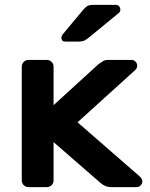

<svg xmlns="http://www.w3.org/2000/svg" viewBox="-20 -765 612 785"><path d="M199 -27V-184L391 -17C404.3 -5.7 418 0 432 0H538C544.7 0 550.3 -2.3 555 -7C559.7 -11.7 562 -17.3 562 -24C562 -30 558.7 -36.3 552 -43L297 -265L530 -476C537.3 -482 541 -488.7 541 -496C541 -502.7 538.7 -508.3 534 -513C529.3 -517.7 523.7 -520 517 -520H422C414 -520 407.3 -518.5 402 -515.5C396.7 -512.5 390.3 -508.3 383 -503L199 -335V-493C199 -500.3 196.3 -506.7 191 -512C185.7 -517.3 179.3 -520 172 -520H96C88.7 -520 82.3 -517.3 77 -512C71.7 -506.7 69 -500.3 69 -493V-27C69 -19.7 71.7 -13.3 77 -8C82.3 -2.7 88.7 0 96 0H172C179.3 0 185.7 -2.7 191 -8C196.3 -13.3 199 -19.7 199 -27ZM339 -741.5C334.3 -739.2 328.3 -734 321 -726L236 -624C232.7 -619.3 231 -615 231 -611C231 -600.3 236.3 -595 247 -595H302C311.3 -595 318.8 -596.3 324.5 -599C330.2 -601.7 336.7 -606 344 -612L467 -713C470.3 -716.3 472 -720.3 472 -725C472 -731 470.3 -735.8 467 -739.5C463.7 -743.2 459 -745 453 -745H358C350 -745 343.7 -743.8 339 -741.5Z"/></svg>

Font: Rubik
Style: Regular
Weight: 500
Designer: Hubert & Fischer
Foundry: Hubert & Fischer
Version: Version 1.100